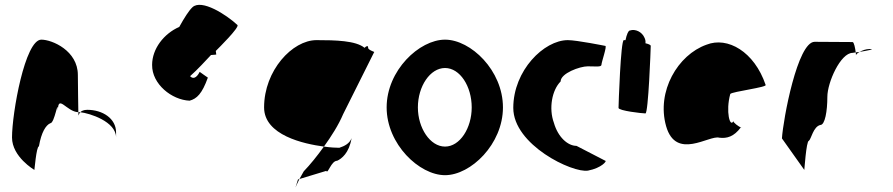

<svg xmlns="http://www.w3.org/2000/svg" viewBox="-20 -721 3717 799"><path d="M30 -149C30 -68 123 -14 123 -14C123 -6 131 -112 142 -112C152 -171 171 -200 189 -208C208 -208 221 -314 221 -261C221 -331 257 -256 306 -254C306 -281 304 -346 304 -409C304 -510 197 -556 152 -556C84 -556 30 -250 30 -149ZM306 -254C307 -246 306 -242 307 -241C307 -237 307 -246 314 -254ZM314 -254C353 -250 463 -215 463 -149V-170C463 -228 407 -264 343 -264C328 -264 319 -259 314 -254Z M613 -451C612 -371 695 -305 769 -302C799 -310 821 -331 845 -398C845 -398 813 -420 811 -422C797 -394 782 -392 771 -404C803 -432 836 -469 858 -492C874 -493 880 -494 880 -494C879 -499 879 -504 878 -509C879 -509 879 -510 879 -510C890 -521 978 -608 968 -617C922 -660 819 -726 781 -691C766 -677 747 -647 726 -609C662 -581 613 -518 613 -451Z M1079 -274C1079 -158 1245 -122 1328 -111C1359 -154 1389 -201 1408 -246L1537 -504C1544 -504 1512 -512 1512 -522C1512 -533 1505 -530 1497 -522C1461 -552 1376 -554 1297 -554C1197 -554 1079 -428 1079 -274ZM1220 26C1205 76 1207 62 1226 24ZM1226 24 1338 -10C1344 6 1358 -52 1383 -52C1401 -60 1433 -84 1443 -146C1435 -124 1414 -113 1392 -106C1380 -106 1356 -107 1328 -111C1300 -72 1271 -36 1244 -8C1237 4 1231 15 1226 24Z M1589 -274C1589 -121 1725 8 1832 8C1939 8 2073 -121 2073 -274C2073 -428 1939 -556 1832 -556C1725 -556 1589 -428 1589 -274ZM1719 -274C1719 -362 1770 -438 1832 -438C1894 -438 1943 -362 1943 -274C1943 -188 1894 -111 1832 -111C1770 -111 1719 -188 1719 -274Z M2116 -272C2116 -118 2363 0 2427 -11C2484 -22 2507 -52 2499 -52L2379 -114C2343 -114 2302 -150 2285 -210C2263 -270 2277 -346 2313 -382C2313 -416 2393 -445 2426 -445C2460 -445 2483 -441 2483 -452C2483 -462 2507 -530 2499 -530C2499 -530 2380 -554 2343 -554C2244 -554 2116 -428 2116 -272Z M2554 -272C2554 -260 2653 -249 2666 -249C2678 -249 2688 -518 2688 -530C2688 -534 2679 -538 2666 -541C2667 -548 2666 -556 2662 -564C2652 -588 2624 -602 2601 -594C2595 -594 2588 -578 2583 -554H2576C2563 -554 2554 -284 2554 -272Z M2752 -196C2793 -52 2932 -160 2973 -148C3005 -144 3034 -152 3063 -191C3055 -193 3030 -212 3032 -217C3018 -188 2999 -257 3019 -330C3027 -340 3176 -358 3166 -368C3119 -506 3008 -570 2920 -535C2801 -493 2711 -341 2752 -196ZM3032 -217C3032 -217 3032 -218 3032 -218C3032 -218 3032 -217 3032 -217ZM3064 -192 3063 -191C3065 -191 3065 -191 3064 -190Z M3234 -145 3327 -14C3327 -6 3335 -135 3346 -135C3356 -142 3364 -194 3394 -201C3413 -201 3423 -258 3423 -318C3423 -378 3478 -501 3528 -501C3528 -501 3533 -502 3541 -503C3539 -520 3534 -546 3528 -546C3528 -546 3423 -547 3370 -547C3299 -547 3239 -225 3234 -145ZM3541 -503C3542 -498 3542 -494 3542 -491C3542 -494 3548 -500 3557 -505C3551 -504 3546 -504 3541 -503ZM3557 -505C3587 -510 3626 -517 3599 -517C3583 -517 3568 -511 3557 -505Z"/></svg>

Font: Ampere
Style: SCSuCnd
Weight: 400
Version: Version 1